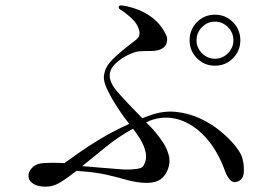

<svg xmlns="http://www.w3.org/2000/svg" viewBox="-20 -755 1040 719"><path d="M887 -165Q895 -136 893 -110Q891 -84 872 -76Q853 -68 841 -82Q829 -96 824 -111Q796 -190 750 -240.5Q704 -291 649 -307.5Q594 -324 538 -302Q536 -300 533 -299Q530 -298 527 -297L542 -282Q550 -274 563.5 -258Q577 -242 590.5 -221.5Q604 -201 611 -177.5Q618 -154 612 -132Q603 -98 579.5 -82.5Q556 -67 511 -71Q479 -74 448.5 -83Q418 -92 375.5 -101.5Q333 -111 266 -115Q252 -104 237 -93Q222 -82 207 -73Q181 -56 151.5 -56Q122 -56 106 -66Q90 -76 87.5 -88.5Q85 -101 90 -112Q104 -140 136.5 -143.5Q169 -147 221 -144Q238 -156 271.5 -180Q305 -204 353.5 -233.5Q402 -263 464 -291Q443 -317 420.5 -351.5Q398 -386 382.5 -418Q367 -450 369 -470Q372 -499 391.5 -521.5Q411 -544 451 -576Q474 -594 490.5 -607Q507 -620 501 -642Q496 -660 484.5 -674Q473 -688 446 -709Q436 -716 429.5 -720Q423 -724 425 -730Q427 -736 437 -734.5Q447 -733 453 -732Q458 -731 476 -726Q494 -721 517.5 -709.5Q541 -698 564 -677Q587 -656 603 -622Q608 -612 604.5 -596Q601 -580 585 -572Q570 -564 544 -564Q518 -564 504 -563Q486 -562 460 -549.5Q434 -537 413.5 -518Q393 -499 391 -476Q388 -448 420.5 -410.5Q453 -373 513 -312Q520 -315 527.5 -318Q535 -321 542 -323Q591 -341 639 -336Q687 -331 729 -311.5Q771 -292 804.5 -264.5Q838 -237 859.5 -210.5Q881 -184 887 -165ZM517 -134Q531 -158 525.5 -184Q520 -210 505.5 -233.5Q491 -257 478 -273Q425 -244 378 -206Q331 -168 288 -133Q317 -130 352 -127.5Q387 -125 415 -122.5Q443 -120 455 -120Q472 -120 492 -122.5Q512 -125 517 -134ZM785 -509Q745 -509 717.5 -537Q690 -565 690 -604Q690 -644 717.5 -672Q745 -700 785 -700Q825 -700 852.5 -672Q880 -644 880 -604Q880 -565 852.5 -537Q825 -509 785 -509ZM785 -674Q757 -674 736.5 -653.5Q716 -633 716 -604Q716 -576 736.5 -555.5Q757 -535 785 -535Q813 -535 833.5 -555.5Q854 -576 854 -604Q854 -633 833.5 -653.5Q813 -674 785 -674Z"/></svg>

Font: Shippori Mincho TTF
Style: Regular
Weight: 400
Version: Version 2.100